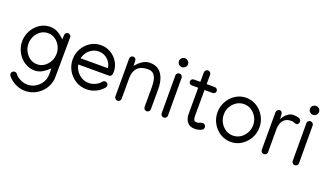

<svg xmlns="http://www.w3.org/2000/svg" viewBox="-82 -1261 3586 2099"><g transform="rotate(20 1711.0 -211.0)"><path d="M286.1 -497.1Q336.9 -497.1 379.6 -471.7Q422.4 -446.3 454.1 -412.1L456.5 -461.9Q456.5 -477.1 466.3 -487.8Q476.1 -498.5 491.2 -498.5Q506.3 -498.5 517.1 -487.8Q527.8 -477.1 527.8 -461.9L527.3 -460.9L523.9 0Q523.4 52.2 502.7 98.6Q481.9 145 445.8 180.4Q409.7 215.8 362.8 235.8Q315.9 255.9 263.2 255.9Q204.1 255.9 149.9 229.7Q95.7 203.6 58.6 157.2Q50.3 147 50.3 133.8Q50.3 118.7 61 107.9Q71.8 97.2 86.9 97.2Q105.5 97.2 116.2 111.8Q142.1 144.5 181.9 163.6Q221.7 182.6 263.2 182.6Q314 182.6 356.2 157.5Q398.4 132.3 424.1 90.6Q449.7 48.8 450.7 -1L451.2 -74.2Q418.9 -41.5 376.2 -15.4Q333.5 10.7 286.1 10.7Q235.8 10.7 192.6 -10Q149.4 -30.8 117.2 -66.4Q85 -102.1 66.9 -147.7Q48.8 -193.4 48.8 -243.2Q48.8 -293 66.7 -338.4Q84.5 -383.8 116.7 -419.7Q148.9 -455.6 192.1 -476.3Q235.4 -497.1 286.1 -497.1ZM449.7 -243.2Q449.7 -290.5 428.5 -331.5Q407.2 -372.6 370.1 -398.2Q333 -423.8 286.1 -423.8Q238.8 -423.8 201.9 -398.2Q165 -372.6 143.8 -331.5Q122.6 -290.5 122.6 -243.2Q122.6 -196.3 144 -155Q165.5 -113.8 202.4 -88.1Q239.3 -62.5 286.1 -62.5Q333 -62.5 369.9 -88.1Q406.7 -113.8 428.2 -155Q449.7 -196.3 449.7 -243.2Z M888.2 9.8Q817.4 9.8 760 -25.4Q702.6 -60.5 668.9 -119.4Q635.3 -178.2 635.3 -248.5Q635.3 -315.4 667.2 -372.3Q699.2 -429.2 753.9 -463.9Q808.6 -498.5 876 -498.5Q938 -498.5 990 -467.8Q1042 -437 1073.5 -385Q1105 -333 1105 -269.5Q1105 -247.1 1096.9 -231Q1088.9 -214.8 1067.4 -214.8H711.9Q719.7 -174.3 743.9 -139.9Q768.1 -105.5 804.9 -84.5Q841.8 -63.5 887.2 -63.5Q925.8 -63.5 962.9 -80.6Q1000 -97.7 1023.9 -127.4Q1034.7 -141.6 1052.7 -141.6Q1067.9 -141.6 1078.6 -130.9Q1089.4 -120.1 1089.4 -105Q1089.4 -91.8 1080.6 -81.1Q1045.4 -38.1 994.4 -14.2Q943.4 9.8 888.2 9.8ZM1030.3 -287.1Q1025.9 -325.2 1004.4 -356.7Q982.9 -388.2 949.7 -406.7Q916.5 -425.3 876.5 -425.3Q835 -425.3 800.8 -406.2Q766.6 -387.2 743.9 -356Q721.2 -324.7 712.9 -287.1Z M1249 -501.5Q1264.2 -501.5 1273.7 -490.7Q1283.2 -480 1283.2 -464.8L1285.6 -406.7Q1303.2 -428.2 1326.4 -449.7Q1349.6 -471.2 1379.6 -485.6Q1409.7 -500 1446.8 -500Q1511.7 -500 1551 -466.8Q1590.3 -433.6 1608.2 -379.6Q1626 -325.7 1626 -263.2L1625.5 -26.4Q1625.5 -11.2 1614.7 -0.5Q1604 10.3 1588.9 10.3Q1573.7 10.3 1563 -0.7Q1552.2 -11.7 1552.2 -26.9L1552.7 -263.2Q1552.7 -306.6 1543.9 -343.8Q1535.2 -380.9 1512.2 -403.8Q1489.3 -426.8 1446.8 -426.8Q1367.2 -426.8 1326.7 -384.3Q1286.1 -341.8 1286.1 -264.6V-25.4Q1286.1 -10.3 1275.4 0.5Q1264.6 11.2 1249.5 11.2Q1234.4 11.2 1223.6 0.2Q1212.9 -10.7 1212.9 -25.9L1212.4 -464.4Q1212.4 -480 1222.9 -490.7Q1233.4 -501.5 1249 -501.5Z M1786.1 -574.7Q1765.1 -574.7 1749.3 -589.8Q1733.4 -605 1733.4 -626.5Q1733.4 -647.9 1749.3 -663.1Q1765.1 -678.2 1786.1 -678.2Q1807.6 -678.2 1823.2 -663.1Q1838.9 -647.9 1838.9 -626.5Q1838.9 -605 1823.2 -589.8Q1807.6 -574.7 1786.1 -574.7ZM1750.5 -468.8Q1750.5 -481.4 1762.2 -491Q1773.9 -500.5 1784.2 -500.5Q1801.3 -500.5 1812.5 -490.2Q1823.7 -480 1823.7 -463.4L1824.7 -25.4Q1824.7 -10.3 1814 0.5Q1803.2 11.2 1788.1 11.2Q1772.9 11.2 1762.2 0.2Q1751.5 -10.7 1751.5 -25.9Z M2031.7 -602.5Q2031.7 -617.7 2042.5 -628.4Q2053.2 -639.2 2068.4 -639.2Q2083.5 -639.2 2094.2 -628.4Q2105 -617.7 2105 -602.5L2104.5 -493.2L2199.7 -492.7Q2213.9 -492.7 2223.9 -482.7Q2233.9 -472.7 2233.9 -458.5Q2233.9 -444.3 2223.9 -434.3Q2213.9 -424.3 2199.7 -424.3L2104.5 -424.8L2104 -120.1Q2104 -94.2 2111.8 -78.4Q2119.6 -62.5 2143.6 -62.5Q2165 -62.5 2179 -70.6Q2192.9 -78.6 2210.9 -78.6Q2226.1 -78.6 2236.8 -67.9Q2247.6 -57.1 2247.6 -42Q2247.6 -21.5 2230 -9.8Q2212.4 2 2188.7 6.6Q2165 11.2 2146.5 11.2Q2088.9 11.2 2059.8 -25.6Q2030.8 -62.5 2030.8 -121.1L2031.2 -424.3H1956.1Q1941.9 -424.3 1931.9 -434.3Q1921.9 -444.3 1921.9 -458.5Q1921.9 -472.7 1931.9 -482.7Q1941.9 -492.7 1956.1 -492.7H2031.2Z M2564.5 -501Q2615.7 -501 2660.2 -480.5Q2704.6 -460 2738 -424.1Q2771.5 -388.2 2790.3 -342.3Q2809.1 -296.4 2809.1 -245.1Q2809.1 -177.2 2776.9 -119.1Q2744.6 -61 2689.7 -25.1Q2634.8 10.7 2566.4 11.2Q2497.1 11.2 2441.4 -24.4Q2385.7 -60.1 2353.3 -118.4Q2320.8 -176.8 2320.8 -245.1Q2320.8 -295.9 2339.6 -342Q2358.4 -388.2 2391.6 -424.1Q2424.8 -460 2469 -480.5Q2513.2 -501 2564.5 -501ZM2564.5 -427.7Q2516.6 -427.7 2478 -402.3Q2439.5 -377 2416.7 -335.7Q2394 -294.4 2394 -246.1Q2394 -197.3 2416.5 -155.3Q2439 -113.3 2478 -87.6Q2517.1 -62 2565.9 -62Q2614.3 -62.5 2652.6 -88.1Q2690.9 -113.8 2713.4 -155.3Q2735.8 -196.8 2735.8 -245.1Q2735.8 -293.5 2713.1 -335.2Q2690.4 -377 2651.6 -402.3Q2612.8 -427.7 2564.5 -427.7Z M3204.1 -453.6Q3204.1 -440.4 3195.3 -429.2Q3186.5 -418 3176.3 -418Q3161.1 -418 3147.7 -425Q3134.3 -432.1 3115.2 -432.1Q3067.4 -432.1 3040 -411.6Q3012.7 -391.1 3001.2 -359.1Q2989.7 -327.1 2989.7 -291.5V-25.4Q2989.7 -10.3 2980.7 0.7Q2971.7 11.7 2953.1 11.7Q2935.1 11.7 2925.8 0.7Q2916.5 -10.3 2916.5 -25.4V-458.5Q2916.5 -476.6 2928.5 -487.8Q2940.4 -499 2954.1 -499Q2968.3 -499 2977.3 -488Q2986.3 -477.1 2986.3 -458.5L2990.7 -404.8Q2997.6 -427.2 3016.4 -449.2Q3035.2 -471.2 3060.8 -486.1Q3086.4 -501 3112.8 -501Q3150.4 -501 3177.2 -491Q3204.1 -481 3204.1 -453.6Z M3310.5 -574.7Q3289.6 -574.7 3273.7 -589.8Q3257.8 -605 3257.8 -626.5Q3257.8 -647.9 3273.7 -663.1Q3289.6 -678.2 3310.5 -678.2Q3332 -678.2 3347.7 -663.1Q3363.3 -647.9 3363.3 -626.5Q3363.3 -605 3347.7 -589.8Q3332 -574.7 3310.5 -574.7ZM3274.9 -468.8Q3274.9 -481.4 3286.6 -491Q3298.3 -500.5 3308.6 -500.5Q3325.7 -500.5 3336.9 -490.2Q3348.1 -480 3348.1 -463.4L3349.1 -25.4Q3349.1 -10.3 3338.4 0.5Q3327.6 11.2 3312.5 11.2Q3297.4 11.2 3286.6 0.2Q3275.9 -10.7 3275.9 -25.9Z"/></g></svg>

Font: Manjari
Style: Regular
Weight: 400
Designer: Santhosh Thottingal <santhosh.thottingal@gmail.com>
Foundry: SMC
Version: Version 2.000